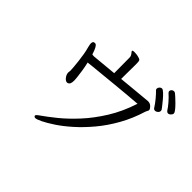

<svg xmlns="http://www.w3.org/2000/svg" viewBox="-172 -1021 1344 1344"><g transform="rotate(45 500.0 -349.0)"><path d="M924 -631Q914 -648 890.5 -675.5Q867 -703 844 -723Q838 -729 838 -736Q838 -745 845.5 -752Q853 -759 863 -759Q871 -759 878 -753Q882 -750 896.5 -737Q911 -724 928.5 -706.5Q946 -689 959 -673Q972 -657 972 -647Q972 -638 961 -627Q957 -624 952.5 -621.5Q948 -619 943 -619Q933 -619 924 -631ZM476 -705Q476 -718 471 -725Q467 -733 461 -739Q455 -745 455 -750V-752Q457 -757 474 -757Q483 -757 495 -755.5Q507 -754 520 -750Q535 -746 538 -738Q541 -730 541 -714Q541 -707 541 -682Q541 -657 540.5 -628.5Q540 -600 540 -579Q540 -558 540 -558Q600 -564 654.5 -569Q709 -574 745 -577.5Q781 -581 783 -581Q805 -581 819 -566.5Q833 -552 833 -542Q833 -539 832 -536.5Q831 -534 829 -531Q825 -524 822 -516Q793 -421 748 -341Q703 -261 649.5 -197Q596 -133 541.5 -84.5Q487 -36 438.5 -4Q390 28 356 44.5Q322 61 309 61Q300 61 297 56Q294 51 294 50Q294 42 322 23Q361 -4 418 -50Q475 -96 536.5 -162.5Q598 -229 653 -317Q708 -405 744 -516Q706 -513 651.5 -508.5Q597 -504 538.5 -498Q480 -492 427.5 -487Q375 -482 340 -478.5Q305 -475 299 -474H293Q301 -439 306 -406.5Q311 -374 313.5 -350.5Q316 -327 316 -320Q316 -297 311 -286.5Q306 -276 295 -273Q294 -273 293 -272.5Q292 -272 290 -272Q276 -272 263 -287.5Q250 -303 247 -319Q247 -321 246.5 -323Q246 -325 246 -326Q246 -331 247 -337Q248 -343 248 -348V-351Q248 -359 246 -382.5Q244 -406 240.5 -436.5Q237 -467 232 -496.5Q227 -526 221 -546Q220 -552 217 -563.5Q214 -575 214 -585Q214 -591 217 -598.5Q220 -606 235 -606Q239 -606 244.5 -602Q250 -598 258 -583.5Q266 -569 276 -537Q280 -536 283.5 -535.5Q287 -535 291 -535H295L477 -552ZM895 -596Q895 -585 885.5 -576.5Q876 -568 865 -568Q853 -568 847 -578Q831 -604 807.5 -632Q784 -660 768 -675Q764 -679 764 -686Q764 -696 772 -704.5Q780 -713 790 -713Q799 -713 815.5 -697.5Q832 -682 849.5 -661Q867 -640 879.5 -624Q892 -608 892 -607Q895 -603 895 -596Z"/></g></svg>

Font: Moon Stars Kai T HW
Style: Regular
Weight: 400
Designer: GuiWonder
Version: Version 1.101